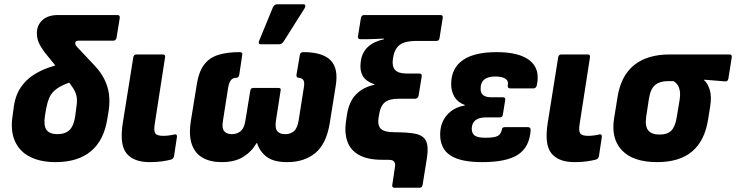

<svg xmlns="http://www.w3.org/2000/svg" viewBox="-20 -754 3473 906"><path d="M242 11Q171 11 121.5 -14Q72 -39 50 -89Q28 -139 40 -212L46 -257Q54 -306 77.5 -341Q101 -376 136 -399Q171 -422 212 -436Q253 -450 294 -456L350 -377Q307 -366 279 -353Q251 -340 235 -324.5Q219 -309 211 -289Q203 -269 198 -242L192 -207Q185 -161 199.5 -141Q214 -121 251 -121Q288 -121 308 -140.5Q328 -160 335 -206L340 -246Q345 -276 342 -295.5Q339 -315 327 -335Q315 -355 289 -386L190 -508Q171 -534 162.5 -554Q154 -574 154 -598Q154 -635 180 -659Q206 -683 254 -683H534Q547 -683 545 -669L530 -576Q527 -562 514 -562H351Q342 -562 338.5 -559Q335 -556 335 -550Q335 -545 337.5 -540.5Q340 -536 346 -530L427 -444Q456 -413 472.5 -380Q489 -347 494 -311Q499 -275 493 -233L486 -191Q470 -91 408.5 -40Q347 11 242 11Z M686 11Q610 11 576.5 -31Q543 -73 560 -177L609 -484Q611 -497 624 -497H748Q761 -497 759 -484L710 -168Q705 -136 713 -124.5Q721 -113 750 -113Q764 -113 778.5 -115Q793 -117 805 -120Q816 -121 815 -108L801 -16Q798 -4 787 -1Q769 4 743.5 7.5Q718 11 686 11Z M1026 11Q973 11 936.5 -9.5Q900 -30 885 -73.5Q870 -117 881 -186L909 -358Q918 -415 942.5 -448Q967 -481 1008.5 -494.5Q1050 -508 1111 -508Q1126 -508 1123 -495L1109 -401Q1106 -387 1096 -387Q1080 -387 1071 -377.5Q1062 -368 1057 -343L1032 -184Q1026 -149 1038 -135Q1050 -121 1074 -121Q1099 -121 1116 -135.5Q1133 -150 1138 -185L1161 -326Q1163 -339 1175 -339H1294Q1308 -339 1304 -326L1282 -184Q1277 -149 1288.5 -135Q1300 -121 1326 -121Q1351 -121 1367 -135Q1383 -149 1389 -184L1414 -343Q1418 -366 1411.5 -376Q1405 -386 1389 -387Q1378 -387 1379 -401L1395 -495Q1397 -508 1412 -508Q1502 -508 1540 -469.5Q1578 -431 1564 -348L1536 -173Q1520 -75 1468 -32Q1416 11 1335 11Q1272 11 1239 -13.5Q1206 -38 1193 -79H1191Q1167 -38 1127.5 -13.5Q1088 11 1026 11ZM1210 -545Q1203 -545 1201.5 -550.5Q1200 -556 1203 -562L1268 -720Q1272 -728 1277.5 -731Q1283 -734 1291 -734H1411Q1419 -734 1420.5 -728.5Q1422 -723 1418 -716L1319 -559Q1311 -545 1295 -545Z M1842 132Q1829 132 1831 119L1843 39Q1846 25 1843.5 16.5Q1841 8 1834 4Q1827 0 1812 0H1784Q1715 0 1674.5 -22.5Q1634 -45 1619.5 -85.5Q1605 -126 1612 -176L1617 -212Q1627 -275 1660.5 -309Q1694 -343 1747 -354V-356Q1705 -371 1691 -397Q1677 -423 1682 -460L1683 -468Q1689 -507 1716 -532.5Q1743 -558 1792 -569L1791 -572Q1769 -571 1748.5 -570Q1728 -569 1712 -569H1681Q1668 -569 1669 -582L1683 -669Q1686 -683 1698 -683H2058Q2072 -683 2069 -669L2054 -574Q2052 -561 2040 -561H1945Q1893 -561 1868 -543.5Q1843 -526 1836 -487L1834 -475Q1829 -442 1844 -424.5Q1859 -407 1899 -407H1959Q1972 -407 1970 -394L1955 -301Q1954 -296 1949.5 -292Q1945 -288 1940 -288H1860Q1817 -288 1796.5 -271.5Q1776 -255 1770 -219L1766 -196Q1761 -162 1777.5 -146Q1794 -130 1842 -130Q1902 -130 1939 -123Q1976 -116 1989.5 -90.5Q2003 -65 1995 -11L1974 119Q1972 132 1959 132Z M2255 11Q2152 11 2104 -21.5Q2056 -54 2057 -122Q2058 -175 2089 -211Q2120 -247 2172 -256L2173 -259Q2141 -270 2124.5 -297Q2108 -324 2109 -362Q2111 -434 2165 -471Q2219 -508 2324 -508Q2431 -508 2480.5 -468Q2530 -428 2513 -351Q2509 -337 2498 -337H2387Q2375 -337 2376 -350Q2381 -371 2365.5 -382Q2350 -393 2317 -393Q2283 -393 2265.5 -379Q2248 -365 2248 -337Q2247 -316 2259.5 -305.5Q2272 -295 2299 -295H2353Q2366 -295 2364 -282L2353 -214Q2352 -200 2338 -200H2272Q2241 -200 2224 -187Q2207 -174 2206 -148Q2206 -124 2220.5 -114Q2235 -104 2270 -104Q2313 -104 2328.5 -112.5Q2344 -121 2348 -142Q2349 -154 2362 -154H2472Q2484 -154 2484 -140Q2479 -61 2425.5 -25Q2372 11 2255 11Z M2691 11Q2615 11 2581.5 -31Q2548 -73 2565 -177L2614 -484Q2616 -497 2629 -497H2753Q2766 -497 2764 -484L2715 -168Q2710 -136 2718 -124.5Q2726 -113 2755 -113Q2769 -113 2783.5 -115Q2798 -117 2810 -120Q2821 -121 2820 -108L2806 -16Q2803 -4 2792 -1Q2774 4 2748.5 7.5Q2723 11 2691 11Z M3081 11Q2968 11 2915 -44.5Q2862 -100 2878 -197L2894 -296Q2910 -397 2972.5 -447Q3035 -497 3139 -497H3422Q3435 -497 3433 -484L3417 -383Q3414 -368 3401 -370L3303 -378V-375Q3319 -362 3329 -330.5Q3339 -299 3331 -251L3321 -188Q3305 -89 3245.5 -39Q3186 11 3081 11ZM3093 -119Q3129 -119 3147.5 -137.5Q3166 -156 3173 -199L3186 -277Q3191 -306 3188 -324Q3185 -342 3177.5 -353Q3170 -364 3158 -371H3129Q3093 -371 3071 -352.5Q3049 -334 3042 -287L3029 -202Q3023 -158 3039 -138.5Q3055 -119 3093 -119Z"/></svg>

Font: Sofia Sans Semi Condensed Black
Style: Italic
Weight: 900
Italic angle: -9°
Version: Version 4.100